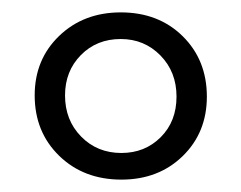

<svg xmlns="http://www.w3.org/2000/svg" viewBox="-20 -683 389 310"><path d="M176 -393Q115 -393 75.5 -431.5Q36 -470 36 -529Q36 -587 75.5 -625Q115 -663 175 -663Q236 -663 275 -624.5Q314 -586 314 -527Q314 -469 275 -431Q236 -393 176 -393ZM176 -436Q214 -436 239.5 -461.5Q265 -487 265 -527Q265 -567 239 -593.5Q213 -620 175 -620Q136 -620 110.5 -594Q85 -568 85 -529Q85 -489 111 -462.5Q137 -436 176 -436Z"/></svg>

Font: EauTestInfant Semilight
Style: Italic
Weight: 300
Italic angle: -12°
Designer: Christian Thalmann (Catharsis Fonts)
Version: Version 0.001;PS 000.001;hotconv 1.0.88;makeotf.lib2.5.64775